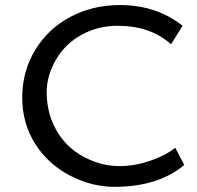

<svg xmlns="http://www.w3.org/2000/svg" viewBox="-20 -721 769 751"><path d="M700.7 -75.7Q598.6 9.8 427.7 9.8Q338.9 9.8 253.9 -34.2Q168.9 -78.1 117.7 -158.2Q66.9 -238.3 66.9 -340.8Q67.4 -443.4 118.2 -526.4Q168.9 -609.4 255.9 -655.3Q342.8 -701.2 449.2 -701.2Q591.8 -701.2 694.3 -620.1L648.9 -547.9Q568.4 -620.1 440.4 -620.1Q364.3 -620.1 300.8 -585.9Q237.3 -551.8 200.2 -489.7Q163.1 -427.7 162.6 -361.3Q163.1 -294.9 185.5 -242.2Q208 -189.5 246.1 -152.3Q284.2 -115.2 337.9 -93.3Q390.6 -71.3 448.2 -71.3Q505.9 -71.3 566.4 -91.8Q627 -112.3 665.5 -143.1Z"/></svg>

Font: Spinnaker
Style: Regular
Weight: 400
Designer: Elena Albertoni
Foundry: Elena Albertoni
Version: Version 1.001